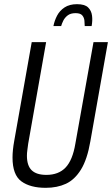

<svg xmlns="http://www.w3.org/2000/svg" viewBox="-20 -888 537 920"><path d="M199 12Q125 12 82.5 -19Q40 -50 40 -133Q40 -150 42 -170Q44 -190 48 -212L132 -686H201L115 -199Q113 -183 111 -168.5Q109 -154 109 -142Q109 -94 132 -72Q155 -50 202 -50Q261 -50 294.5 -85.5Q328 -121 341 -199L428 -686H497L413 -211Q398 -124 368 -75.5Q338 -27 296 -7.5Q254 12 199 12ZM236 -763Q241 -789 253.5 -813Q266 -837 289.5 -852.5Q313 -868 349 -868Q386 -868 402 -852.5Q418 -837 421 -813Q424 -789 419 -763H386Q386 -775 384.5 -789.5Q383 -804 374 -814.5Q365 -825 342 -825Q318 -825 304 -814Q290 -803 283 -788.5Q276 -774 273 -763Z"/></svg>

Font: Archivo ExtraCondensed Light
Style: Italic
Weight: 300
Width: 2
Italic angle: -10°
Designer: Hector Gatti
Foundry: Omnibus-Type
Version: Version 2.001